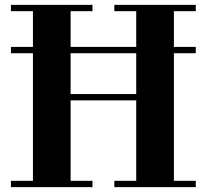

<svg xmlns="http://www.w3.org/2000/svg" viewBox="-20 -770 850 790"><path d="M25 -551V-577H785.5V-551ZM785.5 -750V-724H695.5V-26H785.5V0H450.5V-26H540.5V-357H270.5V-26H360.5V0H25V-26H115.5V-724H25V-750H360.5V-724H270.5V-383H540.5V-724H450.5V-750Z"/></svg>

Font: Bodoni Moda SC 9pt
Style: Bold
Weight: 700
Designer: Owen Earl
Foundry: indestructible type
Version: Version 2.005